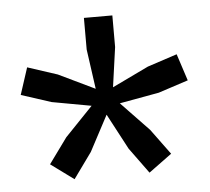

<svg xmlns="http://www.w3.org/2000/svg" viewBox="-38 -849 526 481"><g transform="rotate(-5 225.0 -608.0)"><path d="M260.5 -587 330.5 -514 377.5 -450 319.5 -407.5 272.5 -472 225 -561.5 177.5 -472 131 -407.5 73 -450 119.5 -514 189.5 -587 90.5 -605 15 -629.5 37 -697 112 -672.5 203.5 -628.5 189.5 -728.5V-808H261V-728.5L247 -628.5L338.5 -672.5L413 -697L435 -629.5L360 -605Z"/></g></svg>

Font: Encode Sans SC Condensed Medium
Style: Regular
Weight: 500
Width: 3
Designer: Multiple Designers
Foundry: Impallari Type
Version: Version 3.002